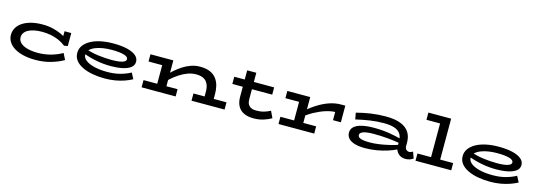

<svg xmlns="http://www.w3.org/2000/svg" viewBox="11 -1657 7384 2642"><g transform="rotate(15 3703.0 -336.0)"><path d="M477 14Q381 14 304.5 -4Q228 -22 174.5 -55Q121 -88 92.5 -133.5Q64 -179 64 -232Q64 -293 93.5 -339.5Q123 -386 175 -418Q227 -450 296 -466.5Q365 -483 445 -483Q522 -484 591 -468.5Q660 -453 718 -426.5Q776 -400 816 -367L764 -358V-471H860V-286L809 -277Q761 -315 706 -338.5Q651 -362 591.5 -373Q532 -384 470 -384Q409 -384 359.5 -374Q310 -364 274.5 -345Q239 -326 220 -298Q201 -270 201 -235Q201 -190 235 -157Q269 -124 331.5 -106.5Q394 -89 479 -88Q580 -88 669.5 -113Q759 -138 829 -179L874 -90Q795 -44 693 -15Q591 14 477 14Z M1463 14Q1372 14 1290 -1Q1208 -16 1145 -46.5Q1082 -77 1046 -122.5Q1010 -168 1010 -231Q1010 -288 1043 -334.5Q1076 -381 1136 -414.5Q1196 -448 1278 -465.5Q1360 -483 1459 -483Q1574 -483 1655 -463.5Q1736 -444 1780 -407.5Q1824 -371 1824 -320Q1824 -267 1780.5 -234.5Q1737 -202 1663.5 -187Q1590 -172 1499 -172Q1398 -172 1296.5 -191.5Q1195 -211 1102 -246L1101 -317Q1198 -283 1298 -270Q1398 -257 1491 -257Q1549 -257 1595 -263Q1641 -269 1667.5 -283.5Q1694 -298 1694 -322Q1694 -356 1633 -374Q1572 -392 1458 -392Q1394 -392 1334.5 -382.5Q1275 -373 1227 -353.5Q1179 -334 1150.5 -304.5Q1122 -275 1122 -235Q1122 -190 1166 -155.5Q1210 -121 1287.5 -102Q1365 -83 1463 -82Q1570 -81 1653.5 -103Q1737 -125 1805 -162L1849 -78Q1802 -52 1742 -31Q1682 -10 1612 2Q1542 14 1463 14Z M2858 0V-173Q2858 -209 2850 -243.5Q2842 -278 2821.5 -306Q2801 -334 2763.5 -350.5Q2726 -367 2668 -367Q2607 -367 2548 -345Q2489 -323 2436.5 -288.5Q2384 -254 2340.5 -216Q2297 -178 2267 -146V-250Q2305 -289 2351.5 -330Q2398 -371 2451.5 -405.5Q2505 -440 2566 -461.5Q2627 -483 2694 -483Q2780 -483 2836.5 -458Q2893 -433 2926.5 -389Q2960 -345 2974 -290Q2988 -235 2988 -175V0ZM1988 0V-103H2473V0ZM2183 0V-471H2314V0ZM1988 -368V-471H2283V-368ZM2699 0V-103H3170V0Z M3584 14Q3502 14 3445.5 -13Q3389 -40 3360 -93.5Q3331 -147 3331 -225V-602H3461V-226Q3461 -184 3475.5 -156Q3490 -128 3519.5 -113.5Q3549 -99 3592 -99Q3655 -99 3704.5 -114Q3754 -129 3792 -150L3837 -55Q3791 -28 3727 -7Q3663 14 3584 14ZM3182 -368V-471H3750V-368Z M4203 -162V-245Q4280 -315 4362.5 -368.5Q4445 -422 4530 -452Q4615 -482 4700 -482H4761V-245H4649V-362Q4589 -360 4516.5 -337.5Q4444 -315 4364 -272Q4284 -229 4203 -162ZM3938 0V-103H4447V0ZM4133 -33V-471H4264V-33ZM3938 -368V-471H4255V-368Z M5745 12Q5705 12 5672 -6.5Q5639 -25 5620 -59Q5601 -93 5601 -138V-205Q5601 -269 5572.5 -309Q5544 -349 5486 -368Q5428 -387 5339 -387Q5235 -387 5137 -372Q5039 -357 4942 -334L4925 -426Q5028 -453 5128.5 -468Q5229 -483 5339 -483Q5468 -483 5551 -451Q5634 -419 5673.5 -358Q5713 -297 5713 -211V-167Q5713 -128 5730.5 -111.5Q5748 -95 5770 -95Q5787 -95 5800.5 -100.5Q5814 -106 5825 -113L5858 -22Q5837 -8 5811 2Q5785 12 5745 12ZM5173 13Q5085 13 5025.5 -4.5Q4966 -22 4935.5 -56Q4905 -90 4905 -138Q4905 -190 4944 -224Q4983 -258 5054.5 -274Q5126 -290 5221 -290Q5341 -290 5441.5 -273.5Q5542 -257 5620 -235V-176Q5529 -191 5436 -199.5Q5343 -208 5238 -208Q5175 -208 5132 -200.5Q5089 -193 5067 -178Q5045 -163 5045 -141Q5045 -120 5064 -106Q5083 -92 5121.5 -86Q5160 -80 5216 -80Q5276 -80 5344 -89.5Q5412 -99 5483 -115.5Q5554 -132 5620 -154L5619 -90Q5559 -60 5486.5 -37Q5414 -14 5334 -0.5Q5254 13 5173 13Z M6084 -33V-686H6214V-33ZM5890 0V-103H6399V0ZM5890 -583V-686H6205V-583Z M6953 14Q6862 14 6780 -1Q6698 -16 6635 -46.5Q6572 -77 6536 -122.5Q6500 -168 6500 -231Q6500 -288 6533 -334.5Q6566 -381 6626 -414.5Q6686 -448 6768 -465.5Q6850 -483 6949 -483Q7064 -483 7145 -463.5Q7226 -444 7270 -407.5Q7314 -371 7314 -320Q7314 -267 7270.5 -234.5Q7227 -202 7153.5 -187Q7080 -172 6989 -172Q6888 -172 6786.5 -191.5Q6685 -211 6592 -246L6591 -317Q6688 -283 6788 -270Q6888 -257 6981 -257Q7039 -257 7085 -263Q7131 -269 7157.5 -283.5Q7184 -298 7184 -322Q7184 -356 7123 -374Q7062 -392 6948 -392Q6884 -392 6824.5 -382.5Q6765 -373 6717 -353.5Q6669 -334 6640.5 -304.5Q6612 -275 6612 -235Q6612 -190 6656 -155.5Q6700 -121 6777.5 -102Q6855 -83 6953 -82Q7060 -81 7143.5 -103Q7227 -125 7295 -162L7339 -78Q7292 -52 7232 -31Q7172 -10 7102 2Q7032 14 6953 14Z"/></g></svg>

Font: BioRhyme Expanded SemiBold
Style: Regular
Weight: 600
Width: 7
Designer: Aoife Mooney
Foundry: Aoife Mooney Type
Version: Version 1.600;gftools[0.9.33]